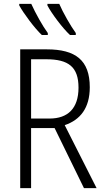

<svg xmlns="http://www.w3.org/2000/svg" viewBox="-20 -968 534 988"><path d="M285 -948H224V-940C245 -899 303 -822 340 -788H370V-798C345 -832 303 -905 285 -948ZM141 -948H79V-940C102 -898 158 -823 195 -788H226V-798C200 -833 162 -901 141 -948ZM221 -714H84V0H140V-309H261L412 0H477L313 -324C393 -351 442 -412 442 -519C442 -659 368 -714 221 -714ZM218 -663C332 -663 384 -624 384 -517C384 -410 329 -358 235 -358H140V-663Z"/></svg>

Font: Noto Sans Display SemiCondensed Light
Style: Regular
Weight: 300
Width: 4
Designer: Monotype Design Team
Foundry: Monotype Imaging Inc.
Version: Version 1.900